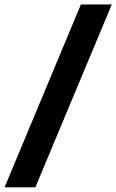

<svg xmlns="http://www.w3.org/2000/svg" viewBox="-25 -694 508 839"><path d="M-5 124.5 328.5 -674.5H463.5L129.5 124.5Z"/></svg>

Font: Anek Latin Medium
Style: Bold
Weight: 700
Version: Version 1.003